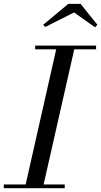

<svg xmlns="http://www.w3.org/2000/svg" viewBox="-60 -990 532 1010"><path d="M70.5 0 240 -750H335L165 0ZM-40 0V-19.5H280.5V0ZM125 -730.5V-750H445.5V-730.5ZM178 -848 167 -859.5 299 -969.5H364L452.5 -859.5L440 -846.5L329.5 -924.5Z"/></svg>

Font: Bodoni Moda SC 11pt
Style: Italic
Weight: 400
Italic angle: -13°
Version: Version 2.005